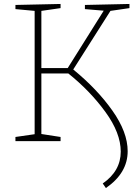

<svg xmlns="http://www.w3.org/2000/svg" viewBox="-20 -713 709 970"><path d="M634 -672 538 -658 350 -362Q471 -263 548 -154Q625 -45 625 51Q625 161 515 237L499 214Q590 151 590 53Q590 -41 512.5 -147.5Q435 -254 325 -342H189V-36L286 -21V0H58V-21L155 -35V-658L58 -667V-688L286 -693V-672L189 -658V-369H322L504 -659L409 -667V-688L634 -693Z"/></svg>

Font: Bitter Pro ExtraLight
Style: Regular
Weight: 275
Designer: Sol Matas, and Bitter project Authors
Foundry: Sol Matas
Version: Version 1.010